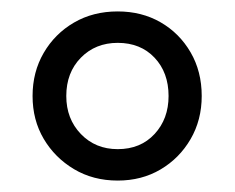

<svg xmlns="http://www.w3.org/2000/svg" viewBox="-20 -734 411 336"><path d="M186 -418Q143 -418 109.5 -438Q76 -458 56.5 -491Q37 -524 37 -566Q37 -608 56.5 -641.5Q76 -675 109.5 -694.5Q143 -714 186 -714Q228 -714 261 -695Q294 -676 313.5 -642.5Q333 -609 333 -566Q333 -524 313.5 -490.5Q294 -457 261 -437.5Q228 -418 186 -418ZM186 -473Q226 -473 250.5 -499.5Q275 -526 275 -566Q275 -607 250.5 -633Q226 -659 186 -659Q147 -659 121.5 -633Q96 -607 96 -566Q96 -526 121.5 -499.5Q147 -473 186 -473Z"/></svg>

Font: Nunito
Style: Regular
Weight: 400
Designer: Vernon Adams
Foundry: Vernon Adams
Version: Version 3.602